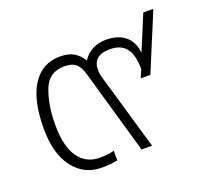

<svg xmlns="http://www.w3.org/2000/svg" viewBox="-101 -680 910 824"><g transform="rotate(-20 354.0 -267.5)"><path d="M55 -227Q55 -357 99.5 -426Q144 -495 226 -495Q265 -495 289 -480.5Q313 -466 329 -439Q346 -466 373.5 -480.5Q401 -495 436 -495Q489 -495 521.5 -469.5Q554 -444 561 -391L627 -550H673L564 -288H520L536 -326Q535 -392 511 -421.5Q487 -451 438 -451Q398 -451 379 -434Q360 -417 360 -386Q360 -368 366 -347L467 0H419L310 -380Q300 -417 282.5 -433Q265 -449 228 -449Q158 -449 132.5 -382.5Q107 -316 107 -227Q107 -127 142 -77.5Q177 -28 239 -28Q280 -28 305 -36V8Q274 15 233 15Q153 15 104 -48.5Q55 -112 55 -227Z"/></g></svg>

Font: Prompt ExtraLight
Style: Regular
Weight: 275
Designer: Katatrad Team
Foundry: CadsonDemak
Version: Version 1.000